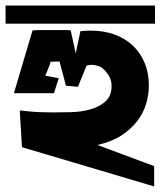

<svg xmlns="http://www.w3.org/2000/svg" viewBox="-23 -577 577 690"><path d="M340 -336Q321 -344 306 -344Q297 -344 288 -341L257 -265L214 -269L191 -356L159 -355Q157 -353 157 -348L143 -312Q141 -310 141.5 -308.5Q142 -307 140 -305L188 -296L171 -242H27L94 -468H98Q104 -468 109 -469H191Q202 -469 212.5 -469Q223 -469 231 -468L249 -385L266 -465Q275 -466 284 -466.5Q293 -467 302 -467Q350 -467 388.5 -453Q427 -439 454.5 -413Q482 -387 497 -350.5Q512 -314 512 -270Q512 -237 502 -203.5Q492 -170 469.5 -141Q447 -112 412 -89.5Q377 -67 327 -56L531 20V93L56 -48L48 -180L77 -177Q97 -175 120 -174Q143 -173 167 -173Q197 -173 233.5 -174Q270 -175 302 -184Q334 -193 356 -212.5Q378 -232 378 -268Q378 -291 366 -308.5Q354 -326 340 -336ZM534 -557V-492H-3V-557Z"/></svg>

Font: Shorif Bongobondhu ANSI V1
Style: Regular
Weight: 400
Designer: Shorif Uddin Shishir, Shorif art & Design, e-mail : shorifart@gmail.com, facebook : Shorif2001
Foundry: Lipighor Font Foundry
Version: Designed by Shorif Uddin Shishir | Developed by Niladri Shek